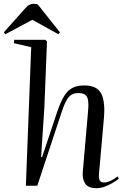

<svg xmlns="http://www.w3.org/2000/svg" viewBox="-53 -976 662 1009"><path d="M572 -38Q561 -28 541 -16Q521 -4 498.5 4.5Q476 13 455 13Q410 13 394.5 -11.5Q379 -36 382 -72L410 -394Q415 -447 404 -467Q393 -487 360 -487Q326 -487 307.5 -465Q289 -443 271 -387L143 0H83L111 -728L20 -749L22 -767H185L194 -758L180 -409L163 -151L168 -150L247 -387Q265 -439 283 -469.5Q301 -500 326.5 -513.5Q352 -527 390 -527Q457 -527 479 -484Q501 -441 493 -354L467 -60Q465 -37 471.5 -27Q478 -17 494 -17Q509 -17 529.5 -26.5Q550 -36 564 -49ZM262 -806 254 -796 117 -872 -25 -796 -33 -806 74 -926Q88 -943 99.5 -949.5Q111 -956 122 -956Q131 -956 136 -955Q141 -954 146 -952Z"/></svg>

Font: Literata 72pt
Style: Italic
Weight: 400
Italic angle: -2°
Designer: Latin by Veronika Burian and Jose Scaglione. Greek by Irene Vlachou. Cyrillic by Vera Evstafieva
Foundry: TypeTogether
Version: Version 3.002